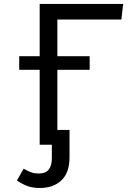

<svg xmlns="http://www.w3.org/2000/svg" viewBox="-20 -726 655 963"><path d="M180 216.9Q140.5 216.9 111.8 204.9Q83.1 192.8 65.1 179L98.5 120Q116.9 130.8 133.8 137.4Q150.8 144.1 176.4 144.1Q240 144.1 240 67.2V0H179V-375.9H76.4V-444.1H179V-706.2H597.9L588.7 -628.2H267.7V-444.1H429.7V-375.9H267.7V-74.4H328.7V62.1Q328.7 140 288.2 178.5Q247.7 216.9 180 216.9Z"/></svg>

Font: FiraCode Nerd Font
Style: Regular
Weight: 400
Designer: Carrois Corporate, Edenspiekermann AG, Nikita Prokopov
Foundry: Carrois Corporate, Edenspiekermann AG, Nikita Prokopov
Version: Version 6.002;Nerd Fonts 2.1.0